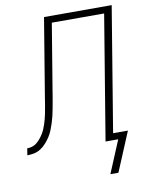

<svg xmlns="http://www.w3.org/2000/svg" viewBox="-130 -806 828 1059"><g transform="rotate(-10 284.0 -276.5)"><path d="M401 182 477 0H406L521 -697H228L167 -328Q166 -322 165 -316Q164 -310 163 -303Q160 -284 156.5 -265Q153 -246 149.5 -227Q146 -208 141.5 -189Q137 -170 131 -151.5Q125 -133 117.5 -114Q110 -95 99 -78Q88 -61 74 -45.5Q60 -30 43 -19Q26 -8 6.5 -4Q-13 0 -32 0L-26 -38Q-12 -38 1.5 -42Q15 -46 26.5 -55Q38 -64 47.5 -75.5Q57 -87 65 -99.5Q73 -112 78.5 -125Q84 -138 88.5 -151.5Q93 -165 96.5 -178.5Q100 -192 103 -205.5Q106 -219 108 -232.5Q110 -246 113 -260Q113 -264 114 -268.5Q115 -273 116 -278V-280Q118 -294 120.5 -307.5Q123 -321 125 -335L191 -735H570L455 -38H538L446 182Z"/></g></svg>

Font: Iosevka Curly XLtEx
Style: Italic
Weight: 200
Width: 7
Italic angle: -9°
Monospace: yes
Designer: Belleve Invis
Foundry: Belleve Invis
Version: Version 11.1.0; ttfautohint (v1.8.3)